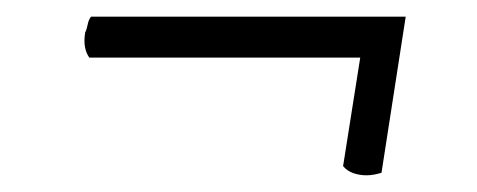

<svg xmlns="http://www.w3.org/2000/svg" viewBox="-20 -334 572 230"><path d="M419 -124Q411 -124 403.5 -126.5Q396 -129 391 -135L415 -287L439 -265H87Q79 -276 82 -295Q84 -299 85 -304.5Q86 -310 89 -314H466L437 -127Q427 -124 419 -124Z"/></svg>

Font: Petrona
Style: Italic
Weight: 400
Italic angle: -9°
Designer: Ringo R. Seeber
Foundry: Ringo R. Seeber
Version: Version 2.001; ttfautohint (v1.8.3)